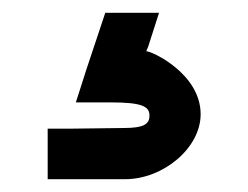

<svg xmlns="http://www.w3.org/2000/svg" viewBox="-20 -60 388 300"><path d="M135.5 -13 115.5 47 98.5 100H113.5H153.5C200.5 100 213.5 106 213.5 120V121C213.5 134 204.5 140 173.5 140L93.5 141H54.5V220H93.5H173.5C174.1 220 174.7 220 175.3 220C235.4 220 293.5 171 293.5 118.5C293.5 55.1 217.4 20 208.5 20L211.5 13L228.5 -40H144.5Z"/></svg>

Font: Nordica Advanced
Style: Regular
Weight: 300
Version: Version 1.07